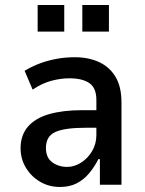

<svg xmlns="http://www.w3.org/2000/svg" viewBox="-20 -736 579 765"><path d="M219 9Q175 9 139.5 -12Q104 -33 83 -68Q62 -103 62 -145Q62 -197 91 -231Q120 -265 175 -281Q230 -297 307 -297H378V-227H322Q281 -227 251 -223Q221 -219 201.5 -210.5Q182 -202 172.5 -186Q163 -170 163 -146Q163 -108 188 -89.5Q213 -71 248 -71Q276 -71 303 -88Q330 -105 347 -134Q364 -163 364 -198V-338Q364 -385 336.5 -404.5Q309 -424 256 -424Q223 -424 186 -414.5Q149 -405 110 -379L78 -454Q110 -473 142 -484.5Q174 -496 208 -502Q242 -508 278 -508Q333 -508 375 -488.5Q417 -469 440.5 -429.5Q464 -390 464 -328V0H378V-102H372Q357 -72 335.5 -46Q314 -20 285.5 -5.5Q257 9 219 9ZM308 -610V-716H414V-610ZM130 -610V-716H236V-610Z"/></svg>

Font: Nunito Sans 7pt Condensed SemiBold
Style: Regular
Weight: 600
Width: 3
Designer: Vernon Adams
Foundry: Vernon Adams
Version: Version 3.101;gftools[0.9.27]